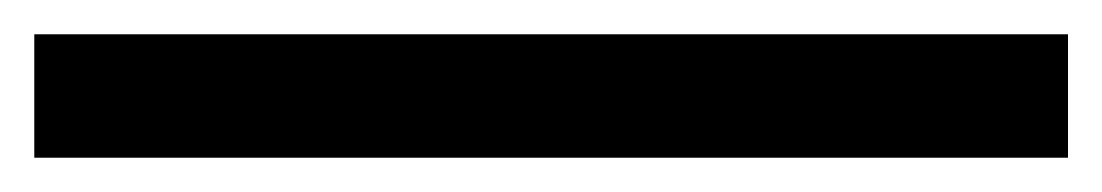

<svg xmlns="http://www.w3.org/2000/svg" viewBox="-20 43 643 112"><path d="M0 135V63H603V135Z"/></svg>

Font: Archivo Expanded
Style: Regular
Weight: 400
Width: 7
Designer: Hector Gatti
Foundry: Omnibus-Type
Version: Version 2.001